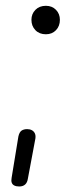

<svg xmlns="http://www.w3.org/2000/svg" viewBox="-20 -520 252 678"><path d="M48 138.5Q37.5 138.5 30.8 135.2Q24 132 21.5 125.2Q19 118.5 21 108L45 -38.5Q48.5 -53.5 56.2 -58.8Q64 -64 76 -64Q85.5 -64 92.5 -60.2Q99.5 -56.5 103 -49.2Q106.5 -42 105 -31L78.5 110.5Q76.5 124.5 68.8 131.5Q61 138.5 48 138.5ZM142 -399Q119 -399 105 -413.5Q91 -428 91 -450Q91 -471 105 -485.2Q119 -499.5 142 -499.5Q164 -499.5 177.8 -485.2Q191.5 -471 191.5 -450Q191.5 -428 177.8 -413.5Q164 -399 142 -399Z"/></svg>

Font: Edu AU VIC WA NT Pre
Style: Regular
Weight: 400
Designer: Tina and Corey Anderson, Eben Sorkin, Mirko Velimirovic
Foundry: Google for Education
Version: Version 1.001